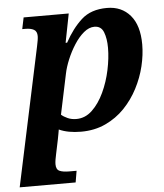

<svg xmlns="http://www.w3.org/2000/svg" viewBox="-77 -594 753 882"><g transform="rotate(-5 300.0 -153.0)"><path d="M-22 240 114 -399Q117 -413 119 -425Q121 -437 121 -445Q121 -467 106.5 -475Q92 -483 68 -483H53L64 -536H272L246 -403H253Q287 -466 331 -506Q375 -546 449 -546Q516 -546 556 -499.5Q596 -453 596 -365Q596 -317 583.5 -265Q571 -213 545.5 -164Q520 -115 482.5 -76Q445 -37 394.5 -13.5Q344 10 282 10Q221 10 180 -9Q179 -2 176.5 11Q174 24 172 35L158 102Q155 115 153 127.5Q151 140 151 149Q151 173 166.5 180Q182 187 212 187H245L236 240ZM265 -50Q306 -50 338 -80.5Q370 -111 392.5 -159Q415 -207 426.5 -261.5Q438 -316 438 -363Q438 -406 426.5 -435.5Q415 -465 384 -465Q359 -465 335 -445Q311 -425 290.5 -393Q270 -361 255.5 -326Q241 -291 235 -261L196 -76Q207 -66 225 -58Q243 -50 265 -50Z"/></g></svg>

Font: Noto Serif
Style: Bold Italic
Weight: 700
Italic angle: -12°
Designer: Monotype Design Team
Foundry: Monotype Imaging Inc.
Version: Version 2.013